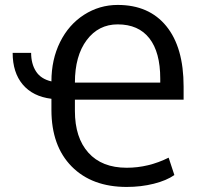

<svg xmlns="http://www.w3.org/2000/svg" viewBox="-20 -740 813 771"><path d="M488.8 10.7Q349.1 10.7 267.8 -71.5Q186.5 -153.8 186.5 -298.8V-343.3Q111.8 -352.5 71.3 -400.6Q30.8 -448.7 30.8 -527.8H105Q105 -483.9 124.5 -453.4Q144 -422.9 186.5 -413.1Q186.5 -501 221.2 -571Q255.9 -641.1 317.6 -680.7Q379.4 -720.2 452.6 -720.2Q578.6 -720.2 647.9 -635Q717.3 -549.8 717.3 -392.6V-339.8H280.8V-294.4Q280.8 -187 335 -126.7Q389.2 -66.4 488.8 -66.4Q576.2 -66.4 657.2 -106.9L680.2 -37.1Q648.9 -15.1 597.7 -2.2Q546.4 10.7 488.8 10.7ZM280.8 -408.2H623.5V-424.3Q623.5 -530.3 579.8 -586.2Q536.1 -642.1 452.6 -642.1Q375.5 -642.1 328.1 -578.9Q280.8 -515.6 280.8 -408.2Z"/></svg>

Font: RobotoInd
Style: Regular
Weight: 400
Designer: Google
Version: Version 2.001101; 2014